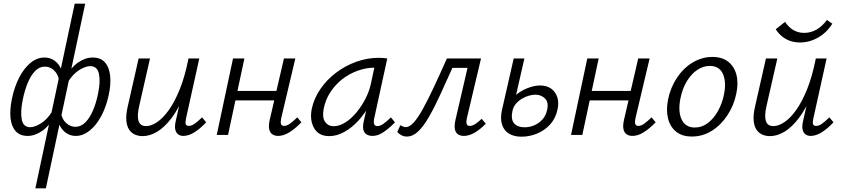

<svg xmlns="http://www.w3.org/2000/svg" viewBox="-20 -731 4559 1040"><path d="M171.6 289 384.6 -711H441.5L228.5 289ZM129.7 5.2Q87.8 5.2 64.6 -20.9Q41.5 -46.9 36.9 -92.7Q32.4 -138.5 44.9 -197.6Q58 -260.4 83.9 -310.8Q109.8 -361.2 145 -390.3Q180.1 -419.4 220.6 -419.4Q260.8 -419.4 289 -390.7Q317.2 -362 320.4 -311.7L300.4 -293.5Q294.5 -329.5 273 -349.8Q251.5 -370.1 222.9 -370.1Q193 -370.1 169.9 -346.1Q146.8 -322.1 130.3 -282.1Q113.8 -242.1 103.5 -192.4Q89.6 -124.4 98 -83.1Q106.5 -41.9 143.3 -41.9Q167.6 -41.9 201.4 -62.5Q235.2 -83.2 263.1 -127.9L282.7 -108.9Q248.1 -49.6 208.7 -22.2Q169.4 5.2 129.7 5.2ZM390.5 5.2Q351.4 5.2 323 -23.8Q294.6 -52.7 290.5 -102.9L310.5 -120.2Q315.5 -85.4 338.2 -64.7Q360.9 -44.1 388.3 -44.1Q418.2 -44.1 442.1 -67.9Q466.1 -91.6 483.6 -132.6Q501.2 -173.6 511.1 -223.9Q524.8 -289 516 -330.9Q507.1 -372.8 468.5 -372.8Q444.1 -372.8 410.4 -352.4Q376.6 -332 347.7 -286.7L328.1 -305.3Q363.9 -365.5 403 -392.4Q442.1 -419.4 482.2 -419.4Q525 -419.4 548.2 -393.4Q571.5 -367.4 576.5 -321.8Q581.6 -276.3 569.1 -217.6Q555.5 -152.6 528.4 -102.2Q501.2 -51.7 465.5 -23.3Q429.7 5.2 390.5 5.2Z M752.5 6.3Q730.6 6.3 711.6 -1.8Q692.6 -9.9 680 -28Q667.5 -46.2 664.4 -76.8Q661.4 -107.5 671.5 -152.5L730.8 -414.2H792.5L734.3 -158.5Q721.8 -105.5 730.1 -76.7Q738.5 -47.9 771.5 -47.9Q798 -47.9 830 -68.8Q861.9 -89.7 893.9 -134Q925.8 -178.3 953.9 -247.8Q981.9 -317.4 1001 -414.2H1037.7Q1013.8 -302.1 980.7 -222.1Q947.6 -142.1 909.3 -91.6Q870.9 -41.1 831.1 -17.4Q791.4 6.3 752.5 6.3ZM973.1 5.2Q956.3 5.2 944.7 -3.5Q933.1 -12.3 929.4 -29.5Q925.6 -46.7 931.3 -72.5L1008.1 -414.2H1059.5L987.5 -89Q983.1 -68.6 986 -58.8Q989 -49 1002.5 -49Q1018.3 -49 1035.3 -61.4Q1052.3 -73.8 1074.5 -95.3L1096.7 -68.5Q1063.7 -33.2 1032.5 -14Q1001.3 5.2 973.1 5.2Z M1486.6 5.2Q1468.5 5.2 1455.6 -3.3Q1442.6 -11.7 1438.2 -31.1Q1433.8 -50.5 1441.1 -82.3L1518 -414.2H1579.7L1502.8 -89Q1498.8 -70.5 1502 -59.8Q1505.2 -49 1518.7 -49Q1534 -49 1551 -61.4Q1568 -73.8 1590.3 -95.3L1612.5 -68.5Q1578.9 -33.7 1547.4 -14.3Q1515.9 5.2 1486.6 5.2ZM1154 0 1242.1 -414.2H1303.8L1215.2 0ZM1221.7 -187.1 1232.5 -238.5H1512L1500.7 -187.1Z M1763.3 6.3Q1705.8 6.3 1681.4 -36.9Q1656.9 -80.1 1668.5 -140.4Q1680.5 -197.5 1714.8 -247.9Q1749.1 -298.3 1799.4 -336.5Q1849.6 -374.7 1909.3 -396.3Q1969 -417.8 2031.6 -417.8Q2046.6 -417.8 2057.6 -416.8Q2068.5 -415.7 2077.7 -414.2L2007 -89.9Q1998.1 -47.9 2024.3 -47.9Q2039.6 -47.9 2057.8 -61.1Q2075.9 -74.4 2097.6 -95.3L2119.3 -68Q2084.1 -32.6 2055 -13.7Q2026 5.2 1997.8 5.2Q1978.8 5.2 1965.6 -3Q1952.5 -11.2 1948.2 -28.6Q1944 -46 1950.2 -73.4L1988.2 -243L2025.4 -277Q2012.6 -220.5 1985.6 -169.6Q1958.5 -118.6 1922.4 -78.9Q1886.3 -39.1 1845.2 -16.4Q1804.1 6.3 1763.3 6.3ZM1787.6 -47.4Q1818.5 -47.4 1850.5 -67.7Q1882.5 -88 1910.5 -121.6Q1938.6 -155.3 1959.5 -196.2Q1980.3 -237.2 1989.2 -278L2012.8 -388.8L2045.5 -362.2Q2038.8 -363.7 2029.8 -364.2Q2020.8 -364.7 2012.3 -364.7Q1963.5 -364.7 1917.5 -348Q1871.5 -331.4 1833.3 -301.5Q1795.2 -271.5 1768.7 -230.5Q1742.3 -189.5 1733 -140.4Q1724.6 -94.2 1741 -70.8Q1757.5 -47.4 1787.6 -47.4Z M2183.7 8.6Q2166.9 8.6 2152.7 0.5Q2138.5 -7.5 2131.9 -16.6L2148.7 -52.6Q2155.9 -48.4 2163.5 -45.3Q2171 -42.3 2177.7 -42.3Q2197.7 -42.3 2219.8 -66.1Q2241.8 -90 2268.5 -137.3Q2295.1 -184.6 2327.7 -254Q2360.4 -323.3 2400.6 -414.2H2549.9L2539.2 -363.3H2430.6Q2393.6 -280.9 2362 -212.4Q2330.5 -143.9 2301.6 -94.5Q2272.8 -45 2244.1 -18.2Q2215.5 8.6 2183.7 8.6ZM2492.4 5.2Q2474.3 5.2 2461.3 -3Q2448.4 -11.3 2444.2 -30.5Q2440 -49.6 2447.3 -82.3L2524.2 -414.2H2585.5L2508.5 -89Q2504.5 -70.5 2507.7 -59.8Q2510.9 -49 2524.5 -49Q2539.7 -49 2556 -60.3Q2572.4 -71.5 2589.2 -87.5L2611.4 -60.8Q2582.8 -31.5 2552.2 -13.1Q2521.6 5.2 2492.4 5.2Z M2804.9 9.4Q2764.2 9.4 2736.8 -7.3Q2709.5 -23.9 2699.2 -56.5Q2688.9 -89.1 2699 -135.2L2762.5 -414.2H2820.4L2755.8 -130.8Q2746.1 -84.3 2764.7 -62.9Q2783.4 -41.5 2820.7 -41.5Q2849.7 -41.5 2874.8 -52.6Q2899.8 -63.7 2918.2 -84Q2936.6 -104.4 2942.9 -133.2Q2953.6 -175.9 2932.6 -197Q2911.5 -218.2 2879.5 -218.2Q2863.2 -218.2 2843.8 -212.5Q2824.4 -206.8 2806 -195.7Q2787.7 -184.6 2774.2 -168.5Q2760.7 -152.3 2755.8 -130.8H2718Q2728.3 -164.5 2749.3 -190.4Q2770.4 -216.2 2797.3 -233.2Q2824.3 -250.2 2852.8 -259.1Q2881.4 -268 2905.6 -268Q2942 -268 2966 -250.5Q2989.9 -232.9 2999.3 -202.6Q3008.6 -172.3 2998.7 -132.8Q2988.3 -87.5 2958.6 -55.6Q2928.9 -23.7 2888.5 -7.2Q2848.1 9.4 2804.9 9.4Z M3405.6 5.2Q3387.5 5.2 3374.6 -3.3Q3361.6 -11.7 3357.2 -31.1Q3352.8 -50.5 3360.1 -82.3L3437 -414.2H3498.7L3421.8 -89Q3417.8 -70.5 3421 -59.8Q3424.2 -49 3437.7 -49Q3453 -49 3470 -61.4Q3487 -73.8 3509.3 -95.3L3531.5 -68.5Q3497.9 -33.7 3466.4 -14.3Q3434.9 5.2 3405.6 5.2ZM3073 0 3161.1 -414.2H3222.8L3134.2 0ZM3140.7 -187.1 3151.5 -238.5H3431L3419.7 -187.1Z M3727.9 8.5Q3674.9 8.5 3642.2 -17.9Q3609.5 -44.3 3598.4 -89.9Q3587.3 -135.5 3598.7 -192.4Q3612.2 -257.8 3647.1 -310.1Q3682 -362.5 3732.1 -392.5Q3782.3 -422.6 3839 -422.6Q3890.8 -422.6 3923.9 -397.1Q3956.9 -371.5 3968.8 -326.7Q3980.7 -281.9 3968.2 -223.3Q3955.2 -160.2 3920.7 -107.4Q3886.3 -54.6 3836.6 -23.1Q3787 8.5 3727.9 8.5ZM3743.5 -40.3Q3782.8 -40.3 3815 -65.1Q3847.1 -89.9 3869.7 -130.9Q3892.3 -171.9 3901.5 -219.5Q3915.3 -285.3 3896.2 -329.6Q3877.1 -373.9 3824.4 -373.9Q3788.6 -373.9 3756.2 -351.9Q3723.8 -329.9 3700 -290.2Q3676.2 -250.5 3665.4 -196.7Q3651.7 -125.5 3672.7 -82.9Q3693.7 -40.3 3743.5 -40.3Z M4150.5 6.3Q4128.6 6.3 4109.6 -1.8Q4090.6 -9.9 4078 -28Q4065.5 -46.2 4062.4 -76.8Q4059.4 -107.5 4069.5 -152.5L4128.8 -414.2H4190.5L4132.3 -158.5Q4119.8 -105.5 4128.1 -76.7Q4136.5 -47.9 4169.5 -47.9Q4196 -47.9 4228 -68.8Q4259.9 -89.7 4291.9 -134Q4323.8 -178.3 4351.9 -247.8Q4379.9 -317.4 4399 -414.2H4435.7Q4411.8 -302.1 4378.7 -222.1Q4345.6 -142.1 4307.3 -91.6Q4268.9 -41.1 4229.1 -17.4Q4189.4 6.3 4150.5 6.3ZM4371.1 5.2Q4354.3 5.2 4342.7 -3.5Q4331.1 -12.3 4327.4 -29.5Q4323.6 -46.7 4329.3 -72.5L4406.1 -414.2H4457.5L4385.5 -89Q4381.1 -68.6 4384 -58.8Q4387 -49 4400.5 -49Q4416.3 -49 4433.3 -61.4Q4450.3 -73.8 4472.5 -95.3L4494.7 -68.5Q4461.7 -33.2 4430.5 -14Q4399.3 5.2 4371.1 5.2ZM4312.8 -500.9Q4271.2 -500.9 4237.7 -519.2Q4204.3 -537.5 4181.8 -572.5L4232.3 -612.4Q4255 -579.7 4280.7 -566.3Q4306.4 -552.9 4335.2 -552.9Q4371.5 -552.9 4402.2 -570.3Q4433 -587.7 4459.4 -622.6L4488.5 -602.8Q4457.8 -553.8 4411.1 -527.4Q4364.5 -500.9 4312.8 -500.9Z"/></svg>

Font: Ysabeau
Style: Bold Italic
Weight: 700
Italic angle: -12°
Designer: Christian Thalmann (Catharsis Fonts)
Version: Version 2.002